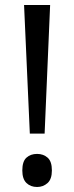

<svg xmlns="http://www.w3.org/2000/svg" viewBox="-20 -734 297 766"><path d="M158 -201H99L76 -714H180ZM69 -54Q69 -90 85.5 -105Q102 -120 128 -120Q153 -120 170 -105Q187 -90 187 -54Q187 -19 169.5 -3.5Q152 12 128 12Q102 12 85.5 -4Q69 -20 69 -54Z"/></svg>

Font: Noto Sans Hebrew SemiCondensed
Style: Regular
Weight: 400
Width: 4
Designer: Monotype Design Team
Foundry: Monotype Imaging Inc.
Version: Version 2.003